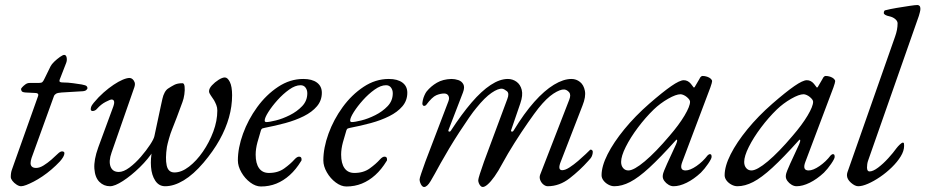

<svg xmlns="http://www.w3.org/2000/svg" viewBox="-20 -729 3692 766"><path d="M64 14Q56 14 46 7.5Q36 1 29.5 -7.5Q23 -16 23 -23Q23 -40 27.5 -52Q32 -64 37 -79L132 -346Q134 -353 130.5 -355.5Q127 -358 122 -358L82 -360Q69 -361 66.5 -365.5Q64 -370 64 -374Q64 -376 69 -381.5Q74 -387 81.5 -392.5Q89 -398 98 -398H134Q145 -398 149 -401.5Q153 -405 158 -416L182 -465Q186 -473 197 -483.5Q208 -494 219.5 -502Q231 -510 236 -510Q244 -510 246 -499Q248 -488 244 -478L218 -411Q216 -404 219.5 -402Q223 -400 231 -400Q251 -400 272 -397Q293 -394 306 -392Q322 -389 325.5 -385.5Q329 -382 329 -377Q329 -375 325 -370.5Q321 -366 310 -365Q288 -364 268 -362.5Q248 -361 226 -360Q210 -359 203.5 -355Q197 -351 195 -345L106 -99Q102 -87 102 -78Q102 -69 107.5 -64Q113 -59 124 -59Q138 -59 154 -69Q170 -79 185 -92Q200 -105 210 -115Q221 -126 229 -125Q237 -124 237 -118Q237 -111 232 -102.5Q227 -94 219 -85Q203 -68 185.5 -53Q168 -38 149.5 -25.5Q131 -13 114.5 -4.5Q98 4 85 9Q72 14 64 14Z M419 14Q394 14 376.5 -3.5Q359 -21 356.5 -56Q354 -91 372 -141L432 -304Q437 -318 435 -325Q433 -332 425 -332Q420 -332 401.5 -322.5Q383 -313 367 -295Q363 -290 358 -288Q353 -286 351 -286Q342 -286 342 -293Q342 -297 343.5 -302.5Q345 -308 354 -319Q373 -342 393.5 -360Q414 -378 433.5 -391Q453 -404 469.5 -411Q486 -418 497 -418Q503 -418 508.5 -413.5Q514 -409 517 -401Q520 -393 516 -381L425 -120Q413 -86 421 -64.5Q429 -43 454 -43Q473 -43 496.5 -60.5Q520 -78 542 -103.5Q564 -129 579 -152Q594 -175 596 -186Q598 -196 602.5 -216.5Q607 -237 612 -261Q617 -285 621.5 -305.5Q626 -326 628 -335Q631 -349 637 -360Q643 -371 651 -376Q663 -384 675.5 -390.5Q688 -397 708 -397Q715 -397 716.5 -383.5Q718 -370 715.5 -352.5Q713 -335 708 -322Q695 -287 685 -260Q675 -233 667 -214Q660 -197 654 -175.5Q648 -154 646 -143Q639 -97 645 -69Q651 -41 676 -41Q704 -41 734 -64Q764 -87 789.5 -124Q815 -161 831 -204Q847 -247 847 -288Q847 -300 843 -310Q839 -320 834 -329Q827 -340 820.5 -349Q814 -358 814 -365Q814 -376 825.5 -388.5Q837 -401 852 -410.5Q867 -420 877 -420Q888 -420 897 -402Q906 -384 906 -349Q906 -305 893.5 -260.5Q881 -216 856 -171Q831 -126 792 -80Q752 -33 713 -9.5Q674 14 639 14Q614 14 599.5 -8Q585 -30 582.5 -63Q580 -96 587 -129L596 -133Q572 -95 537.5 -61.5Q503 -28 470.5 -7Q438 14 419 14Z M1021 15Q1000 15 978.5 -1Q957 -17 943 -41.5Q929 -66 929 -89Q929 -139 949.5 -195.5Q970 -252 1006 -301.5Q1042 -351 1089.5 -382.5Q1137 -414 1190 -414Q1225 -414 1244.5 -399.5Q1264 -385 1264 -359Q1264 -328 1244.5 -305Q1225 -282 1192 -265.5Q1159 -249 1118.5 -238Q1078 -227 1036 -219Q1030 -218 1026.5 -216.5Q1023 -215 1021 -209Q1014 -187 1007 -161Q1000 -135 1000 -112Q1000 -77 1013.5 -58Q1027 -39 1053 -39Q1089 -39 1114 -57Q1139 -75 1155 -93Q1165 -104 1173 -104Q1183 -104 1183 -94Q1183 -93 1183 -90.5Q1183 -88 1181 -86Q1161 -53 1136 -30.5Q1111 -8 1082.5 3.5Q1054 15 1021 15ZM1043 -242Q1054 -242 1080.5 -248.5Q1107 -255 1136 -269.5Q1165 -284 1185.5 -305.5Q1206 -327 1206 -357Q1206 -370 1199 -379.5Q1192 -389 1179 -389Q1158 -389 1133.5 -371.5Q1109 -354 1087 -329.5Q1065 -305 1050.5 -282Q1036 -259 1036 -248Q1036 -242 1043 -242Z M1362 15Q1341 15 1319.5 -1Q1298 -17 1284 -41.5Q1270 -66 1270 -89Q1270 -139 1290.5 -195.5Q1311 -252 1347 -301.5Q1383 -351 1430.5 -382.5Q1478 -414 1531 -414Q1566 -414 1585.5 -399.5Q1605 -385 1605 -359Q1605 -328 1585.5 -305Q1566 -282 1533 -265.5Q1500 -249 1459.5 -238Q1419 -227 1377 -219Q1371 -218 1367.5 -216.5Q1364 -215 1362 -209Q1355 -187 1348 -161Q1341 -135 1341 -112Q1341 -77 1354.5 -58Q1368 -39 1394 -39Q1430 -39 1455 -57Q1480 -75 1496 -93Q1506 -104 1514 -104Q1524 -104 1524 -94Q1524 -93 1524 -90.5Q1524 -88 1522 -86Q1502 -53 1477 -30.5Q1452 -8 1423.5 3.5Q1395 15 1362 15ZM1384 -242Q1395 -242 1421.5 -248.5Q1448 -255 1477 -269.5Q1506 -284 1526.5 -305.5Q1547 -327 1547 -357Q1547 -370 1540 -379.5Q1533 -389 1520 -389Q1499 -389 1474.5 -371.5Q1450 -354 1428 -329.5Q1406 -305 1391.5 -282Q1377 -259 1377 -248Q1377 -242 1384 -242Z M1672 17Q1667 17 1663 12Q1659 7 1656.5 0Q1654 -7 1654 -13Q1654 -18 1660.5 -37Q1667 -56 1677 -84L1769 -325Q1774 -338 1769 -347Q1764 -356 1752 -356Q1737 -356 1720.5 -349Q1704 -342 1680 -310Q1676 -306 1671.5 -306.5Q1667 -307 1665 -314Q1665 -320 1667 -329.5Q1669 -339 1673.5 -349Q1678 -359 1682 -364Q1699 -385 1723 -399Q1747 -413 1781 -414Q1795 -414 1808.5 -409.5Q1822 -405 1828.5 -393Q1835 -381 1827 -360L1770 -212Q1767 -205 1771.5 -204Q1776 -203 1779 -208Q1822 -274 1861.5 -320Q1901 -366 1937.5 -390Q1974 -414 2006 -414Q2025 -414 2040.5 -403Q2056 -392 2061.5 -370.5Q2067 -349 2056 -317L2020 -212Q2017 -205 2021.5 -204Q2026 -203 2029 -208Q2071 -277 2111.5 -322.5Q2152 -368 2190 -391Q2228 -414 2260 -414Q2279 -414 2294 -402Q2309 -390 2313.5 -366.5Q2318 -343 2304 -308L2218 -86Q2203 -50 2223 -50Q2235 -50 2252 -61Q2269 -72 2286.5 -87Q2304 -102 2317 -114.5Q2330 -127 2334 -131Q2335 -132 2335.5 -132Q2336 -132 2337 -132Q2340 -132 2342.5 -129.5Q2345 -127 2345 -123Q2345 -115 2341.5 -106.5Q2338 -98 2327 -87Q2294 -50 2253 -18Q2212 14 2165 14Q2157 14 2148.5 7.5Q2140 1 2135.5 -10Q2131 -21 2135 -32L2251 -331Q2259 -351 2250.5 -361Q2242 -371 2231 -372Q2215 -373 2188 -355.5Q2161 -338 2128 -297Q2113 -278 2086.5 -240Q2060 -202 2032.5 -158.5Q2005 -115 1985 -78Q1968 -46 1953 -25Q1938 -4 1926 6.5Q1914 17 1906 17Q1901 17 1897 12.5Q1893 8 1890.5 2Q1888 -4 1888 -10Q1888 -15 1894.5 -35.5Q1901 -56 1911 -84L2004 -334Q2013 -357 2002 -365.5Q1991 -374 1984 -375Q1968 -377 1941 -358.5Q1914 -340 1881 -299Q1869 -285 1851 -259Q1833 -233 1812.5 -201.5Q1792 -170 1772.5 -137.5Q1753 -105 1738 -78Q1712 -30 1698 -6.5Q1684 17 1672 17Z M2431 14Q2419 14 2407 7.5Q2395 1 2387.5 -9Q2380 -19 2380 -30Q2380 -66 2404 -113.5Q2428 -161 2471 -213.5Q2514 -266 2570 -315Q2624 -362 2658 -385.5Q2692 -409 2708 -409Q2724 -409 2736 -395Q2750 -377 2748.5 -378.5Q2747 -380 2748 -380Q2750 -380 2751.5 -381.5Q2753 -383 2754 -386Q2768 -410 2771 -415Q2774 -420 2771 -416Q2777 -426 2783 -426Q2792 -426 2801 -423Q2810 -420 2815.5 -415Q2821 -410 2821 -405Q2821 -400 2814 -380L2702 -83Q2689 -49 2715 -49Q2733 -49 2758.5 -66.5Q2784 -84 2803 -109Q2805 -111 2807.5 -112.5Q2810 -114 2812 -114Q2816 -114 2817.5 -111.5Q2819 -109 2819 -103Q2819 -96 2805 -75.5Q2791 -55 2776 -40Q2748 -14 2719.5 0Q2691 14 2667 14Q2657 14 2647 8Q2637 2 2630.5 -7Q2624 -16 2624 -25Q2624 -36 2630 -48Q2626 -39 2629.5 -48Q2633 -57 2641.5 -76Q2650 -95 2660 -116Q2670 -137 2677 -153Q2682 -164 2681.5 -169.5Q2681 -175 2675 -168Q2614 -100 2570.5 -60Q2527 -20 2494 -3Q2461 14 2431 14ZM2487 -49Q2509 -49 2552.5 -85.5Q2596 -122 2651 -187Q2689 -231 2711 -268Q2733 -305 2733 -323Q2733 -331 2720 -342Q2714 -347 2707 -350Q2700 -353 2695 -353Q2677 -353 2645.5 -335Q2614 -317 2588 -292Q2555 -260 2525 -220Q2495 -180 2476.5 -143Q2458 -106 2458 -83Q2458 -68 2466 -58.5Q2474 -49 2487 -49Z M2922 14Q2910 14 2898 7.5Q2886 1 2878.5 -9Q2871 -19 2871 -30Q2871 -66 2895 -113.5Q2919 -161 2962 -213.5Q3005 -266 3061 -315Q3115 -362 3149 -385.5Q3183 -409 3199 -409Q3215 -409 3227 -395Q3241 -377 3239.5 -378.5Q3238 -380 3239 -380Q3241 -380 3242.5 -381.5Q3244 -383 3245 -386Q3259 -410 3262 -415Q3265 -420 3262 -416Q3268 -426 3274 -426Q3283 -426 3292 -423Q3301 -420 3306.5 -415Q3312 -410 3312 -405Q3312 -400 3305 -380L3193 -83Q3180 -49 3206 -49Q3224 -49 3249.5 -66.5Q3275 -84 3294 -109Q3296 -111 3298.5 -112.5Q3301 -114 3303 -114Q3307 -114 3308.5 -111.5Q3310 -109 3310 -103Q3310 -96 3296 -75.5Q3282 -55 3267 -40Q3239 -14 3210.5 0Q3182 14 3158 14Q3148 14 3138 8Q3128 2 3121.5 -7Q3115 -16 3115 -25Q3115 -36 3121 -48Q3117 -39 3120.5 -48Q3124 -57 3132.5 -76Q3141 -95 3151 -116Q3161 -137 3168 -153Q3173 -164 3172.5 -169.5Q3172 -175 3166 -168Q3105 -100 3061.5 -60Q3018 -20 2985 -3Q2952 14 2922 14ZM2978 -49Q3000 -49 3043.5 -85.5Q3087 -122 3142 -187Q3180 -231 3202 -268Q3224 -305 3224 -323Q3224 -331 3211 -342Q3205 -347 3198 -350Q3191 -353 3186 -353Q3168 -353 3136.5 -335Q3105 -317 3079 -292Q3046 -260 3016 -220Q2986 -180 2967.5 -143Q2949 -106 2949 -83Q2949 -68 2957 -58.5Q2965 -49 2978 -49Z M3404 14Q3391 14 3375 0Q3359 -14 3359 -30Q3359 -36 3361 -42L3551 -583Q3556 -597 3558.5 -610Q3561 -623 3561 -636Q3561 -645 3551.5 -653Q3542 -661 3528 -664Q3518 -666 3512 -669.5Q3506 -673 3506 -677Q3506 -680 3506.5 -682Q3507 -684 3508.5 -686Q3510 -688 3512 -688Q3531 -693 3558 -697.5Q3585 -702 3608.5 -705.5Q3632 -709 3640 -709Q3645 -709 3648.5 -705.5Q3652 -702 3652 -694Q3652 -688 3650 -680.5Q3648 -673 3646 -666L3444 -90Q3441 -82 3440 -74.5Q3439 -67 3439 -61Q3439 -45 3449 -45Q3463 -45 3483.5 -60.5Q3504 -76 3524 -98Q3544 -120 3556 -137Q3562 -145 3570 -152.5Q3578 -160 3582 -160Q3586 -160 3586.5 -156.5Q3587 -153 3587 -147Q3587 -127 3573.5 -105Q3560 -83 3538 -61.5Q3516 -40 3491 -23Q3466 -6 3443 4Q3420 14 3404 14Z"/></svg>

Font: EB Garamond
Style: Italic
Weight: 400
Italic angle: -17.2°
Designer: Georg Duffner and Octavio Pardo
Foundry: Georg Duffner
Version: Version 1.001